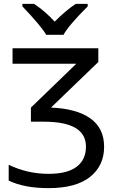

<svg xmlns="http://www.w3.org/2000/svg" viewBox="-20 -964 604 994"><path d="M219 -784Q194 -828 96 -931V-944H156Q213 -907 263 -852Q322 -911 372 -944H434V-931Q334 -831 309 -784ZM489 -714V-643L244 -407Q375 -402 447 -351.5Q519 -301 519 -204Q519 -106 446 -48Q373 10 231 10Q106 10 25 -29V-111Q122 -64 232 -64Q328 -64 376.5 -100.5Q425 -137 425 -205Q425 -334 207 -334H140V-407L375 -634H45V-714Z"/></svg>

Font: Advent Sans Logo
Style: Regular
Weight: 400
Designer: Types & Symbols
Foundry: Types & Symbols
Version: Version 1.002